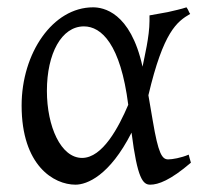

<svg xmlns="http://www.w3.org/2000/svg" viewBox="-20 -489 565 524"><path d="M108 -241C108 -343 148 -417 209 -417C257 -417 309 -368 330 -203C304 -142 260 -58 204 -58C146 -58 108 -144 108 -241ZM489 -469C474 -464 455 -460 438 -456L388 -447V-432C388 -389 374 -333 369 -307C336 -457 261 -469 234 -469C124 -469 39 -344 39 -201C39 -37 127 15 186 15C217 15 279 -9 339 -127C355 -1 370 15 390 15C412 15 445 3 501 -45C497 -60 497 -58 495 -67C474 -58 450 -54 439 -54C422 -54 412 -70 397 -159L385 -229C426 -403 463 -430 499 -451C494 -458 496 -459 489 -469Z"/></svg>

Font: Temporarium
Style: Regular
Weight: 400
Version: Version 1.1